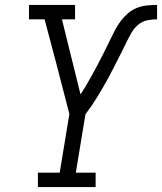

<svg xmlns="http://www.w3.org/2000/svg" viewBox="-20 -755 654 775"><path d="M133 0V-58H221L260 -295L204 -511L160 -677H97V-735H283V-677H230L305 -374Q317 -392 327.5 -410Q338 -428 348.5 -446.5Q359 -465 369 -484Q379 -503 388.5 -521.5Q398 -540 407.5 -559Q417 -578 426 -597Q435 -616 445 -635Q455 -654 468 -671Q481 -688 497.5 -702Q514 -716 533.5 -723.5Q553 -731 573.5 -733Q594 -735 614 -735V-677Q594 -677 574 -673Q554 -669 537.5 -655Q521 -641 510.5 -622.5Q500 -604 491 -585.5Q482 -567 472.5 -548Q463 -529 453.5 -510.5Q444 -492 434.5 -473.5Q425 -455 415 -436.5Q405 -418 394.5 -400Q384 -382 373 -364Q362 -346 350 -328.5Q338 -311 325 -294L286 -58H366V0Z"/></svg>

Font: Iosevka Slab LtExObl
Style: Regular
Weight: 300
Width: 7
Italic angle: -9°
Monospace: yes
Designer: Belleve Invis
Foundry: Belleve Invis
Version: Version 11.1.0; ttfautohint (v1.8.3)